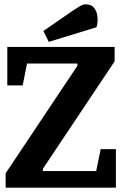

<svg xmlns="http://www.w3.org/2000/svg" viewBox="-20 -864 560 884"><path d="M6 0V-66.4L336.3 -560.9V-571.6H104.4L84.4 -470.7H13.6V-648H507.8V-581.6L177.7 -87.1V-76.4H422.9L443.6 -177.3H513.6V0ZM204.6 -671.4 179.6 -721.3 322.6 -819.9Q335.6 -828.3 349.4 -836.3Q363.3 -844.2 374.2 -844.2Q399.9 -844.2 412.9 -828.2Q425.9 -812.2 428.7 -787.8Q431.4 -763.4 424.4 -738.6Z"/></svg>

Font: Faustina Light
Style: Regular
Weight: 300
Designer: Alfonso Garcia
Foundry: http://www.omnibus-type.com
Version: Version 1.200